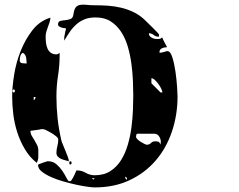

<svg xmlns="http://www.w3.org/2000/svg" viewBox="-20 -790 1040 837"><path d="M710 -567Q723 -567 731.5 -539.5Q740 -512 745 -477Q750 -442 752 -410.5Q754 -379 754 -370Q754 -289 729.5 -216.5Q705 -144 658.5 -90Q612 -36 545 -4.5Q478 27 393 27Q383 27 361 24Q339 21 311.5 15Q284 9 254.5 0.5Q225 -8 201 -19Q177 -30 161.5 -42.5Q146 -55 146 -70Q146 -72 147 -73Q149 -74 154.5 -76Q160 -78 166.5 -80.5Q173 -83 178.5 -84.5Q184 -86 187 -87H190Q211 -87 226 -74Q241 -61 251.5 -45.5Q262 -30 269 -16Q276 -2 280 0H287Q288 0 290.5 -3Q293 -6 293 -7Q294 -8 297.5 -14Q301 -20 304 -26.5Q307 -33 309.5 -39Q312 -45 313 -47H317Q336 -47 354 -36.5Q372 -26 393 -26Q433 -26 461 -44Q489 -62 507.5 -91.5Q526 -121 537 -158.5Q548 -196 553 -234.5Q558 -273 559.5 -309.5Q561 -346 561 -374Q561 -401 559.5 -437Q558 -473 553 -511Q548 -549 537.5 -585.5Q527 -622 508.5 -650.5Q490 -679 463 -696.5Q436 -714 397 -714Q370 -714 350.5 -706.5Q331 -699 315 -685.5Q299 -672 286 -653.5Q273 -635 260 -613V-627Q260 -628 261 -633Q262 -638 263 -643.5Q264 -649 265 -654Q266 -659 267 -660V-667Q265 -667 259.5 -667.5Q254 -668 248 -670Q242 -672 237.5 -675Q233 -678 233 -683Q233 -696 242.5 -698.5Q252 -701 264 -702Q276 -703 287 -707Q298 -711 300 -727Q303 -748 309.5 -757Q316 -766 328 -768.5Q340 -771 357 -769Q374 -767 397 -767Q424 -767 452 -765Q480 -763 507.5 -756.5Q535 -750 560.5 -738Q586 -726 607 -707Q614 -700 625.5 -689Q637 -678 647.5 -667.5Q658 -657 665.5 -649Q673 -641 673 -640V-630Q659 -630 650 -637.5Q641 -645 629 -645Q629 -633 640 -626.5Q651 -620 663 -620Q670 -620 675.5 -620.5Q681 -621 687 -627Q688 -624 690.5 -618.5Q693 -613 696.5 -606.5Q700 -600 703 -594.5Q706 -589 707 -587Q708 -585 708 -584Q695 -584 685 -579Q675 -574 675 -561L680 -560Q682 -560 693.5 -563Q705 -566 707 -567ZM280 -87Q273 -89 263.5 -91.5Q254 -94 246 -97.5Q238 -101 232 -107.5Q226 -114 226 -123Q226 -138 230 -152.5Q234 -167 234 -182Q234 -188 225 -195.5Q216 -203 204.5 -210Q193 -217 182.5 -222Q172 -227 168 -227H160Q158 -226 151 -225Q144 -224 136.5 -223Q129 -222 122.5 -221Q116 -220 113 -220V-217Q113 -207 118.5 -198Q124 -189 130 -179Q136 -169 141.5 -158Q147 -147 147 -134Q147 -121 147 -106.5Q147 -92 140 -80Q109 -105 88.5 -139.5Q68 -174 55.5 -212.5Q43 -251 38 -291.5Q33 -332 33 -370Q33 -410 41.5 -463.5Q50 -517 70 -567.5Q90 -618 121.5 -658.5Q153 -699 200 -713Q199 -701 195.5 -691Q192 -681 188.5 -671.5Q185 -662 182 -652Q179 -642 179 -630Q179 -617 180.5 -603.5Q182 -590 187 -578.5Q192 -567 201.5 -560Q211 -553 227 -553Q229 -553 234 -555.5Q239 -558 240 -560V-550Q240 -505 233 -460.5Q226 -416 226 -370Q226 -321 231 -274.5Q236 -228 247 -180Q248 -174 253.5 -161Q259 -148 265 -133.5Q271 -119 275.5 -106.5Q280 -94 280 -90ZM96 -513Q96 -524 94 -538Q92 -552 80 -560Q71 -556 68.5 -545Q66 -534 66 -526Q66 -516 77 -514.5Q88 -513 96 -513ZM688 -387Q688 -392 683.5 -402Q679 -412 671.5 -422.5Q664 -433 655.5 -441Q647 -449 640 -449V-427L680 -387ZM40 -387Q45 -387 45 -393.5Q45 -400 40 -400Q35 -400 35 -393.5Q35 -387 40 -387ZM127 -367V-353Q135 -358 135 -367ZM580 -207Q575 -207 574 -201.5Q573 -196 573 -193Q573 -189 579 -183Q585 -177 593 -172Q601 -167 609 -163Q617 -159 620 -159Q631 -159 638 -166.5Q645 -174 657 -174Q665 -174 670.5 -172Q676 -170 680 -160L681 -173Q681 -184 673.5 -195.5Q666 -207 653 -207ZM287 -73Q282 -73 282 -80Q282 -87 287 -87Q292 -87 292 -80Q292 -73 287 -73ZM534 -10Q534 -13 533 -13Q531 -19 527 -20Q526 -19 526 -17Q526 -14 527 -13Q528 -8 533 -7Q534 -8 534 -10ZM380 -13 387 -7 393 -13Z"/></svg>

Font: Genkaimincho
Style: Regular
Weight: 800
Designer: Dr. Ken Lunde (project architect, glyph set definition & overall production); Masataka HATTORI \u670D \u90E8 \u6B63 \u8C
Foundry: Adobe Systems Incorporated
Version: Version 1.00